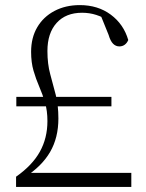

<svg xmlns="http://www.w3.org/2000/svg" viewBox="-20 -733 574 753"><path d="M44 -316V-353H417V-316ZM43 0V-40Q106 -84 136 -137.5Q166 -191 166 -258Q166 -299 156.5 -331Q147 -363 134 -393Q121 -423 111.5 -455.5Q102 -488 102 -530Q102 -585 126 -626Q150 -667 193.5 -690Q237 -713 293 -713Q364 -713 414.5 -675.5Q465 -638 483 -576Q478 -564 469 -557.5Q460 -551 448 -551Q434 -551 423.5 -561.5Q413 -572 406 -596L372 -680L418 -646Q384 -666 357.5 -674.5Q331 -683 302 -683Q238 -683 202 -643Q166 -603 166 -533Q166 -482 177 -442Q188 -402 198.5 -361.5Q209 -321 209 -268Q209 -193 176.5 -137Q144 -81 77 -38L97 -69V-55H495V0Z"/></svg>

Font: Noto Serif HK
Style: Regular
Weight: 200
Designer: Ryoko NISHIZUKA 西塚涼子 (kana & ideographs); Frank Grießhammer (Latin, Greek & Cyrillic); Wenlong ZHANG 张文龙 (bopomofo); San
Foundry: Adobe
Version: Version 2.001;hotconv 1.1.0;makeotfexe 2.6.0